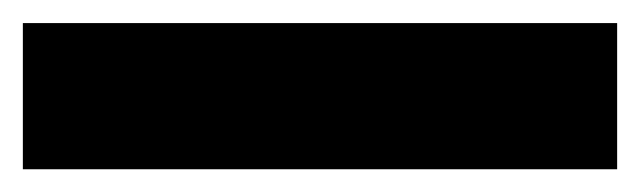

<svg xmlns="http://www.w3.org/2000/svg" viewBox="-20 34 560 168"><path d="M0 182.1V54.2H520V182.1Z"/></svg>

Font: TASA Explorer
Style: Bold
Weight: 700
Designer: Weizhong Zhang
Foundry: Local Remote
Version: Version 1.000;Glyphs 3.1.2 (3151)